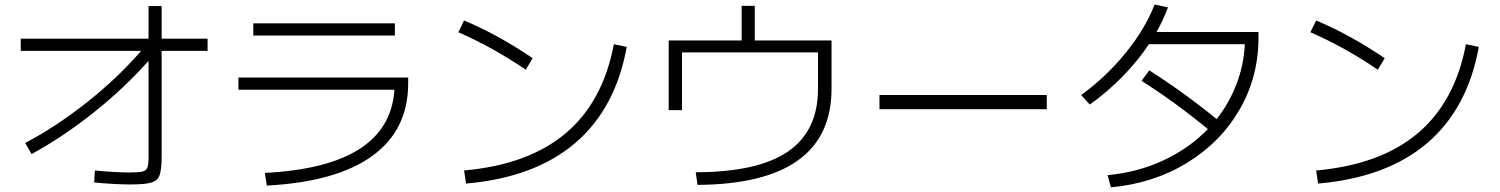

<svg xmlns="http://www.w3.org/2000/svg" viewBox="-20 -803 6602 845"><path d="M601.1 -579.1H71.3V-632.8H633.8V-776.4H691.4V-632.8H893.6V-579.1H691.4V-115.2Q691.4 -56.6 682.4 -32.2Q673.3 -7.8 646 0.5Q618.7 8.8 553.7 8.8Q485.8 8.8 394.5 0L397.5 -52.7Q435.1 -48.8 477.5 -46.4Q520 -43.9 548.8 -43.9Q591.3 -43.9 607.7 -48.1Q624 -52.2 628.9 -65.9Q633.8 -79.6 633.8 -115.2V-535.2Q525.9 -414.1 391.8 -307.4Q257.8 -200.7 119.1 -125L90.8 -173.8Q226.6 -245.1 362.1 -352.3Q497.6 -459.5 601.1 -579.1Z M1715.8 -408.2H1029.3V-461.9H1776.4V-436.5Q1776.4 -231 1618.4 -116.7Q1460.4 -2.4 1154.3 13.7L1145.5 -42Q1694.3 -69.8 1715.8 -408.2ZM1094.7 -700.2H1717.8V-646.5H1094.7Z M2681.6 -608.4 2738.3 -596.7Q2689 -324.7 2511 -173.1Q2333 -21.5 2031.2 4.9L2022.5 -52.7Q2305.7 -78.1 2469.7 -216.6Q2633.8 -355 2681.6 -608.4ZM1997.1 -661.1 2022.5 -712.9Q2171.4 -650.4 2324.2 -546.9L2293.9 -496.1Q2150.4 -594.2 1997.1 -661.1Z M3580.1 -412.1V-572.3H2981.4V-318.4H2922.9V-625H3244.1V-777.3H3301.8V-625H3639.6V-412.1Q3639.6 -203.1 3491.9 -97.2Q3344.2 8.8 3049.8 10.7L3042 -44.9Q3315.4 -45.4 3447.8 -136Q3580.1 -226.6 3580.1 -412.1Z M3850.6 -384.8H4586.9V-322.3H3850.6Z M5295.9 -234.9Q5151.9 -353.5 5003.9 -447.3L5038.1 -493.2Q5195.3 -393.1 5334.5 -278.8Q5390.1 -349.6 5422.1 -433.3Q5454.1 -517.1 5458.5 -608.4H5036.6Q4987.3 -534.7 4921.1 -467Q4855 -399.4 4776.4 -342.8L4738.3 -384.8Q4848.6 -464.8 4934.6 -570.8Q5020.5 -676.8 5061.5 -783.2L5120.1 -770.5Q5101.1 -717.8 5069.8 -662.1H5518.6V-636.7Q5518.6 -464.4 5435.1 -320.3Q5351.6 -176.3 5203.6 -85.9Q5055.7 4.4 4869.1 21.5L4854.5 -32.2Q4987.3 -44.4 5100.3 -97.2Q5213.4 -149.9 5295.9 -234.9Z M6431.6 -608.4 6488.3 -596.7Q6439 -324.7 6261 -173.1Q6083 -21.5 5781.2 4.9L5772.5 -52.7Q6055.7 -78.1 6219.7 -216.6Q6383.8 -355 6431.6 -608.4ZM5747.1 -661.1 5772.5 -712.9Q5921.4 -650.4 6074.2 -546.9L6043.9 -496.1Q5900.4 -594.2 5747.1 -661.1Z"/></svg>

Font: Pretendard JP Light
Style: Regular
Weight: 300
Designer: Base glyphs from Inter by Rasmus Andersson; Hangeul glyphs from Noto Sans CJK(Source Han Sans) by Jang Soo-young and Kan
Foundry: Kil Hyung-jin
Version: Version 1.309